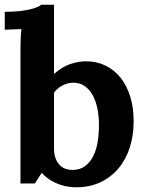

<svg xmlns="http://www.w3.org/2000/svg" viewBox="-24 -775 617 811"><path d="M62.5 -564.9Q62.5 -583 63.2 -606.4Q64 -629.9 66.4 -652.3L-3.9 -649.4V-725.1Q30.8 -725.1 57.4 -728Q84 -731 102.8 -735.4Q121.6 -739.7 133.1 -744.9Q144.5 -750 149.9 -754.9H204.1V-462.4Q237.8 -492.7 272.7 -504.4Q307.6 -516.1 338.9 -516.1Q383.8 -516.1 420.9 -498.3Q458 -480.5 484.6 -447.5Q511.2 -414.6 525.9 -367.7Q540.5 -320.8 540.5 -262.7Q540.5 -202.1 523.9 -151.1Q507.3 -100.1 475.8 -63Q444.3 -25.9 399.4 -4.9Q354.5 16.1 297.9 16.1Q284.2 16.1 266.6 13.9Q249 11.7 229.5 5.1Q210 -1.5 190.2 -13.4Q170.4 -25.4 152.8 -44.4H151.9L123 0H62.5ZM284.7 -425.8Q259.8 -424.8 238.5 -413.3Q217.3 -401.9 204.1 -383.3V-149.9Q204.1 -123.5 210.9 -105.7Q217.8 -87.9 228.8 -77.1Q239.7 -66.4 253.4 -61.8Q267.1 -57.1 280.8 -57.1Q313.5 -57.1 335.2 -73.2Q356.9 -89.4 370.1 -116Q383.3 -142.6 388.7 -176.8Q394 -210.9 394 -247.6Q394 -282.7 387.7 -314.9Q381.3 -347.2 368.2 -371.8Q355 -396.5 334.2 -411.1Q313.5 -425.8 284.7 -425.8Z"/></svg>

Font: DimaFred
Style: Bold
Weight: 800
Designer: R.Balvardi
Foundry: R.Balvardi (r.balvardi@gmail.com)
Version: Version 1.00;August 2, 2018;FontCreator 11.5.0.2427 64-bit